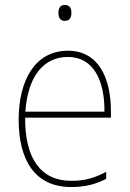

<svg xmlns="http://www.w3.org/2000/svg" viewBox="-20 -742 521 772"><path d="M240 -722C220 -722 215 -706 215 -690C215 -673 221 -658 240 -658C261 -658 267 -672 267 -690C267 -706 263 -722 240 -722ZM253 -538C119 -538 55 -416 55 -261C55 -100 119 10 266 10C322 10 365 -1 407 -23V-51C355 -24 319 -15 266 -15C144 -15 80 -105 81 -269H426V-295C426 -427 377 -538 253 -538ZM253 -513C355 -513 401 -420 400 -293H82C92 -438 157 -513 253 -513Z"/></svg>

Font: Noto Sans Sinhala UI SemiCondensed Thin
Style: Regular
Weight: 100
Width: 4
Designer: Jelle Bosma - Monotype Design Team
Foundry: Monotype Imaging Inc.
Version: Version 2.006